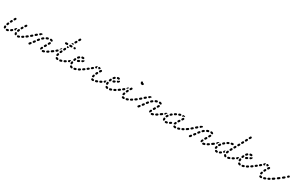

<svg xmlns="http://www.w3.org/2000/svg" viewBox="235 -2084 5663 3636"><g transform="rotate(30 3066.5 -266.0)"><path d="M381 7Q385 1 384 -6Q383 -8 382 -9Q379 -14 378 -18Q377 -19 375 -20Q374 -21 373 -22Q369 -23 365 -24Q361 -24 357 -22Q348 -19 342 -18Q334 -17 329 -11Q323 -4 324 4Q325 8 327 11Q329 15 332 17Q335 20 339 21Q343 22 347 22Q358 20 371 15Q378 13 381 7ZM134 10Q137 8 139 4Q140 1 140 -2Q141 -5 140 -8Q140 -9 139 -10Q135 -15 133 -20Q129 -24 124 -25Q119 -26 114 -24Q106 -21 98 -20Q94 -20 91 -18Q87 -16 85 -13Q82 -10 81 -6Q80 -3 80 1Q81 10 88 15Q94 20 102 19Q115 18 127 14Q131 13 134 10ZM286 8Q277 7 272 1Q261 -11 260 -30Q259 -34 261 -38Q262 -42 265 -45Q267 -48 271 -49Q274 -51 278 -51Q287 -52 293 -47Q299 -41 300 -33Q300 -28 302 -26Q303 -24 305 -22Q306 -20 306 -17Q304 -14 303 -9Q302 -4 302 1Q301 1 301 2Q301 2 300 3Q294 8 286 8ZM49 1Q45 1 41 0Q37 -1 34 -3Q30 -5 28 -9Q21 -21 21 -37Q21 -38 21 -40Q21 -48 27 -54Q33 -59 42 -59Q46 -59 49 -57Q53 -56 56 -53Q58 -50 60 -46Q61 -42 61 -38Q61 -38 61 -37Q61 -32 63 -29Q63 -28 64 -27Q64 -25 65 -24Q61 -18 60 -12Q58 -8 58 -3Q57 -3 57 -3Q56 -2 56 -2Q52 0 49 1ZM455 -35Q457 -41 455 -47Q453 -50 452 -52Q449 -55 448 -59Q446 -60 444 -61Q442 -62 440 -62Q436 -63 432 -62Q428 -61 425 -59Q416 -53 408 -48Q401 -44 399 -36Q397 -28 401 -21Q403 -18 407 -15Q410 -13 414 -12Q417 -11 421 -12Q425 -12 429 -14Q437 -20 447 -26Q452 -29 455 -35ZM199 -29Q201 -30 202 -32Q206 -34 207 -38Q209 -41 210 -45Q210 -47 210 -50Q209 -53 209 -55Q206 -57 205 -58Q202 -61 200 -65Q198 -66 196 -66Q194 -67 192 -67Q188 -68 185 -67Q181 -65 178 -63Q176 -62 175 -61Q175 -61 174 -60Q166 -54 162 -51Q155 -46 154 -38Q152 -30 157 -23Q162 -16 170 -15Q179 -14 185 -19Q190 -22 198 -28Q199 -29 199 -29ZM507 -74Q508 -82 503 -88Q501 -92 498 -94Q494 -96 490 -97Q487 -97 483 -97Q479 -96 476 -93H475Q468 -88 467 -80Q465 -72 470 -65Q472 -62 476 -60Q479 -58 483 -57Q487 -56 491 -57Q495 -58 498 -60V-61Q505 -65 507 -74ZM235 -68Q227 -68 221 -74Q218 -77 217 -81Q215 -84 215 -88Q215 -92 217 -96Q219 -100 221 -102Q229 -109 236 -117Q239 -119 243 -121Q246 -122 250 -122Q253 -122 255 -122Q257 -121 259 -120Q259 -120 259 -120Q256 -113 253 -105Q250 -98 250 -90Q250 -83 253 -77Q251 -75 249 -73Q243 -68 235 -68ZM273 -90Q273 -94 274 -97Q278 -107 282 -118Q284 -121 287 -124Q289 -127 293 -128Q297 -130 301 -130Q305 -130 308 -128Q316 -125 319 -117Q322 -110 319 -102Q315 -92 312 -83Q310 -78 306 -75Q301 -72 296 -71Q294 -71 293 -72Q287 -74 282 -74Q279 -76 278 -78Q276 -80 275 -82Q273 -86 273 -90ZM44 -125Q46 -129 49 -131Q52 -134 55 -136Q59 -137 63 -137Q67 -137 71 -136Q78 -133 81 -125Q84 -117 81 -110Q77 -100 74 -91Q72 -86 68 -82Q63 -79 58 -78Q51 -81 44 -81Q38 -85 36 -92Q34 -98 36 -105Q40 -114 44 -125ZM319 -193Q323 -200 331 -202Q339 -205 346 -201Q349 -199 352 -196Q354 -193 356 -189Q357 -185 356 -181Q356 -177 354 -174Q349 -165 344 -156Q343 -152 340 -149Q337 -147 333 -146Q331 -145 329 -145Q327 -145 325 -145Q321 -147 317 -149Q315 -150 313 -151Q308 -155 307 -162Q306 -168 309 -174Q314 -183 319 -193ZM68 -174Q69 -178 71 -181Q75 -191 80 -200Q84 -208 92 -210Q100 -212 107 -209Q111 -207 113 -204Q116 -201 117 -197Q118 -193 118 -189Q117 -185 116 -182Q111 -172 106 -163Q103 -158 98 -155Q93 -152 87 -153Q83 -155 79 -156Q77 -157 74 -158Q73 -160 71 -162Q70 -164 69 -166Q68 -170 68 -174ZM352 -246 364 -263Q369 -270 377 -271Q385 -273 392 -268Q399 -263 400 -255Q402 -247 397 -240L385 -223Q382 -218 376 -216Q370 -214 364 -215Q361 -218 357 -220Q355 -221 353 -222Q349 -227 349 -234Q348 -241 352 -246ZM121 -272Q123 -276 126 -278Q129 -281 133 -281Q137 -282 141 -282Q145 -281 148 -279Q156 -275 157 -267Q159 -259 155 -252Q151 -245 145 -234Q143 -231 140 -228Q136 -226 133 -225Q130 -224 128 -224Q126 -224 124 -224Q121 -227 118 -229Q115 -230 112 -231Q108 -236 107 -242Q107 -249 110 -254Q117 -266 121 -272Z M635 -2Q636 -6 635 -10Q635 -14 633 -18Q631 -21 628 -24Q621 -29 613 -28Q605 -27 600 -20L585 -2Q580 4 581 12Q582 20 589 26Q592 28 595 29Q599 30 603 30Q607 29 611 28Q614 26 617 22L631 5Q633 1 635 -2ZM930 11Q934 3 932 -4Q930 -8 928 -11Q925 -14 922 -16Q918 -18 914 -18Q910 -18 906 -17Q896 -14 887 -12Q883 -12 880 -10Q876 -7 874 -4Q872 -1 871 3Q870 7 871 11Q872 19 879 24Q885 28 894 27Q906 25 919 21Q927 18 930 11ZM828 -1Q822 -7 822 -15Q822 -17 822 -19Q822 -25 824 -33Q826 -39 829 -46Q831 -50 833 -53Q836 -55 840 -57Q844 -58 848 -58Q852 -58 855 -57Q863 -54 866 -46Q869 -38 866 -31Q865 -28 864 -26Q859 -22 856 -17Q850 -10 849 -1Q848 1 848 3Q847 3 845 3Q844 4 843 4Q834 4 828 -1ZM1008 -33Q1010 -41 1006 -48Q1003 -52 1000 -54Q997 -56 993 -57Q989 -58 985 -57Q981 -56 978 -54Q968 -48 959 -42Q956 -40 953 -37Q951 -34 950 -30Q949 -26 950 -22Q950 -18 952 -15Q956 -8 964 -6Q972 -4 980 -8Q989 -14 1000 -21Q1007 -25 1008 -33ZM672 -47 684 -64Q689 -70 688 -78Q687 -87 681 -92Q674 -97 666 -96Q658 -94 653 -88L640 -72L639 -70Q636 -67 635 -63Q634 -59 635 -55Q635 -51 637 -48Q639 -44 642 -42Q649 -37 657 -38Q665 -39 670 -45ZM1065 -74Q1066 -82 1061 -89Q1059 -92 1056 -94Q1052 -96 1048 -97Q1044 -97 1040 -96Q1037 -96 1033 -93L1029 -90Q1022 -85 1021 -77Q1019 -69 1024 -62Q1026 -59 1030 -57Q1033 -55 1037 -54Q1041 -53 1045 -54Q1049 -55 1052 -57L1057 -61Q1063 -66 1065 -74ZM522 -81Q524 -84 524 -88Q525 -92 524 -96Q523 -100 521 -103Q518 -106 515 -108Q511 -110 507 -111Q503 -111 500 -110Q496 -109 493 -107Q483 -100 474 -93Q467 -89 465 -81Q464 -72 469 -66Q471 -62 474 -60Q478 -58 481 -57Q485 -57 489 -57Q493 -58 496 -61Q506 -67 517 -75Q520 -77 522 -81ZM857 -89Q860 -81 867 -77Q874 -73 882 -75Q890 -77 894 -84L906 -104Q910 -111 908 -119Q906 -127 898 -131Q891 -135 883 -133Q875 -131 871 -124L860 -104Q855 -97 857 -89ZM739 -140Q740 -143 739 -147Q739 -151 737 -155Q735 -158 732 -161Q729 -163 725 -164Q721 -165 717 -165Q713 -164 710 -163Q706 -161 704 -157Q696 -148 689 -138Q687 -135 686 -131Q685 -127 686 -123Q686 -120 688 -116Q691 -113 694 -110Q697 -108 701 -107Q705 -106 709 -107Q713 -108 716 -110Q719 -112 722 -115Q728 -124 735 -133Q737 -136 739 -140ZM593 -146Q593 -154 588 -160Q582 -166 574 -167Q566 -167 560 -162Q550 -154 542 -146Q535 -141 535 -133Q534 -125 539 -118Q542 -115 545 -113Q549 -112 553 -111Q557 -111 561 -112Q564 -113 567 -116Q576 -123 586 -132Q592 -137 593 -146ZM901 -163Q903 -155 910 -151Q914 -149 918 -149Q922 -148 925 -149Q929 -150 932 -153Q936 -155 937 -159Q944 -170 949 -180Q951 -183 951 -187Q951 -191 950 -195Q949 -199 946 -202Q944 -205 940 -207Q933 -210 925 -208Q917 -205 913 -198Q909 -189 903 -178Q899 -171 901 -163ZM659 -204Q659 -212 654 -218Q649 -225 640 -225Q632 -226 626 -220Q618 -214 607 -204Q601 -199 601 -191Q600 -182 606 -176Q608 -173 612 -171Q616 -170 620 -169Q623 -169 627 -171Q631 -172 634 -174Q644 -183 652 -190Q658 -195 659 -204ZM797 -197Q799 -200 799 -204Q800 -208 799 -212Q798 -216 795 -219Q790 -225 782 -226Q774 -227 767 -222Q758 -215 748 -206Q745 -203 744 -200Q742 -196 742 -192Q742 -188 743 -185Q744 -181 747 -178Q750 -175 753 -173Q757 -172 761 -171Q765 -171 769 -173Q772 -174 775 -177Q784 -184 792 -191Q795 -193 797 -197ZM873 -237Q876 -244 874 -252Q873 -256 870 -259Q868 -262 864 -264Q861 -266 857 -266Q853 -267 849 -266Q837 -262 825 -257Q822 -256 819 -253Q816 -250 815 -246Q813 -243 813 -239Q813 -235 815 -231Q818 -223 826 -220Q834 -217 841 -220Q851 -224 861 -227Q869 -230 873 -237ZM685 -225Q677 -227 673 -234Q668 -241 670 -249Q672 -257 679 -261Q694 -270 706 -274Q713 -276 721 -272Q728 -268 730 -260Q731 -259 731 -259Q731 -258 731 -257Q726 -255 722 -252Q715 -246 710 -239Q708 -235 706 -231Q703 -229 700 -227Q693 -223 685 -225ZM922 -234Q919 -235 916 -235Q907 -236 902 -242Q897 -248 897 -256Q898 -265 904 -270Q910 -275 919 -275Q928 -274 936 -271Q945 -267 952 -261Q958 -256 958 -247Q958 -239 953 -233Q951 -231 950 -230Q948 -229 947 -228Q941 -230 935 -231Q930 -232 926 -231Q925 -231 925 -231Q925 -232 925 -232Q923 -233 922 -234Z M1215 17Q1208 21 1200 19Q1185 15 1173 7Q1167 2 1165 -6Q1164 -14 1169 -21Q1171 -24 1174 -26Q1178 -28 1182 -29Q1186 -29 1189 -29Q1193 -28 1197 -25Q1202 -21 1210 -19Q1214 -18 1217 -16Q1220 -14 1222 -10Q1223 -9 1223 -8Q1223 -8 1224 -7Q1223 -1 1224 5Q1224 5 1224 5Q1224 5 1224 5Q1222 13 1215 17ZM1300 6Q1303 4 1305 0Q1306 -3 1307 -6Q1307 -9 1307 -12Q1306 -13 1306 -14Q1304 -17 1303 -20Q1300 -26 1293 -28Q1287 -30 1281 -28Q1271 -24 1261 -22Q1253 -20 1249 -13Q1245 -6 1247 2Q1248 6 1250 9Q1252 12 1256 14Q1259 16 1263 17Q1267 18 1271 17Q1282 14 1293 10Q1297 9 1300 6ZM1382 -35Q1385 -42 1382 -49Q1382 -50 1381 -51Q1379 -53 1378 -56Q1376 -58 1374 -60Q1372 -61 1369 -62Q1365 -63 1361 -62Q1357 -62 1354 -60Q1345 -55 1335 -50Q1328 -47 1325 -39Q1323 -31 1326 -24Q1328 -20 1331 -17Q1334 -15 1338 -13Q1342 -12 1345 -12Q1349 -13 1353 -15Q1363 -19 1373 -25Q1380 -29 1382 -35ZM1152 -91Q1154 -99 1162 -103Q1169 -107 1177 -105Q1181 -104 1184 -101Q1187 -99 1189 -96Q1191 -92 1191 -88Q1192 -84 1191 -80Q1188 -70 1186 -61Q1186 -59 1185 -56Q1184 -54 1182 -51Q1180 -51 1178 -51Q1169 -50 1162 -45Q1154 -47 1150 -53Q1146 -60 1147 -68Q1149 -78 1152 -91ZM1439 -73Q1440 -82 1435 -88Q1433 -92 1430 -94Q1426 -96 1423 -97Q1419 -97 1415 -97Q1411 -96 1408 -93L1405 -91Q1398 -87 1397 -79Q1395 -70 1400 -64Q1402 -60 1405 -58Q1409 -56 1413 -55Q1417 -55 1420 -56Q1424 -56 1428 -59L1430 -61Q1437 -65 1439 -73ZM1080 -79Q1082 -83 1083 -87Q1083 -90 1083 -93Q1082 -96 1081 -98Q1080 -99 1079 -100Q1077 -103 1076 -105Q1070 -109 1064 -110Q1057 -110 1051 -106Q1043 -100 1034 -93Q1027 -89 1025 -81Q1024 -72 1029 -66Q1031 -62 1034 -60Q1038 -58 1041 -57Q1045 -57 1049 -57Q1053 -58 1056 -61Q1066 -67 1075 -74Q1078 -76 1080 -79ZM1148 -139Q1149 -147 1145 -153Q1144 -154 1143 -154Q1141 -156 1139 -159Q1133 -163 1127 -162Q1120 -162 1115 -157Q1107 -150 1099 -143Q1092 -138 1092 -129Q1091 -121 1096 -115Q1099 -112 1102 -110Q1106 -108 1110 -108Q1114 -107 1118 -109Q1121 -110 1125 -112Q1133 -120 1141 -127Q1147 -132 1148 -139ZM1183 -172Q1184 -176 1187 -179Q1190 -181 1194 -183Q1197 -184 1201 -184Q1205 -184 1209 -182Q1213 -181 1215 -178Q1218 -175 1219 -171Q1221 -168 1221 -164Q1221 -160 1219 -156Q1215 -146 1211 -136Q1208 -130 1202 -127Q1196 -123 1190 -124Q1186 -126 1183 -127Q1182 -127 1182 -127Q1175 -131 1173 -138Q1171 -145 1174 -152Q1178 -161 1183 -172ZM1171 -194Q1177 -201 1185 -204Q1186 -204 1187 -204Q1187 -205 1187 -207Q1184 -214 1184 -222Q1181 -222 1177 -220Q1174 -218 1171 -215Q1164 -207 1157 -199Q1155 -196 1153 -193Q1152 -189 1152 -185Q1152 -181 1154 -178Q1155 -174 1158 -172Q1160 -176 1162 -181Q1165 -189 1171 -194ZM1222 -201Q1229 -199 1235 -202Q1242 -205 1245 -211L1255 -231Q1258 -238 1256 -246Q1253 -254 1245 -258Q1242 -260 1238 -260Q1234 -260 1230 -259Q1226 -257 1223 -255Q1220 -252 1219 -249L1209 -229Q1206 -223 1207 -216Q1209 -209 1215 -204Q1216 -204 1218 -203Q1220 -202 1222 -201ZM1245 -297Q1245 -300 1247 -304Q1251 -306 1255 -310Q1256 -312 1258 -314Q1259 -312 1261 -310Q1267 -304 1275 -300Q1282 -298 1289 -298L1282 -286Q1279 -279 1273 -277Q1266 -274 1259 -276Q1257 -277 1255 -278Q1254 -279 1252 -279Q1250 -281 1248 -284Q1247 -286 1246 -289Q1244 -293 1245 -297ZM1239 -326Q1244 -332 1244 -340Q1244 -348 1239 -354Q1233 -360 1224 -360H1198Q1190 -360 1184 -354Q1178 -348 1178 -340Q1178 -332 1184 -326Q1190 -320 1198 -320H1224Q1233 -320 1239 -326ZM1332 -326Q1337 -332 1337 -340Q1337 -348 1332 -354Q1326 -360 1317 -360H1291Q1283 -360 1277 -354Q1271 -348 1271 -340Q1271 -332 1277 -326Q1283 -320 1291 -320H1317Q1326 -320 1332 -326ZM1403 -326Q1409 -332 1409 -340Q1409 -348 1403 -354Q1397 -360 1389 -360H1384Q1376 -360 1370 -354Q1364 -348 1364 -340Q1364 -332 1370 -326Q1376 -320 1384 -320H1389Q1397 -320 1403 -326ZM1291 -383H1317Q1325 -383 1333 -380Q1336 -387 1334 -394Q1331 -402 1324 -406Q1321 -408 1317 -408Q1313 -408 1309 -407Q1305 -406 1302 -404Q1299 -401 1297 -398L1289 -382Q1290 -383 1291 -383ZM1327 -452 1338 -471Q1342 -478 1350 -481Q1358 -483 1365 -479Q1372 -475 1374 -467Q1377 -459 1373 -452L1362 -433Q1358 -426 1352 -424Q1345 -421 1339 -423Q1337 -424 1335 -425Q1333 -426 1331 -427Q1326 -432 1325 -439Q1324 -446 1327 -452ZM1366 -518Q1366 -522 1368 -525L1379 -544Q1383 -552 1391 -554Q1399 -556 1406 -552Q1409 -550 1412 -547Q1414 -544 1415 -540Q1416 -536 1416 -532Q1416 -528 1414 -525L1403 -506Q1399 -499 1393 -497Q1386 -494 1379 -496Q1378 -498 1376 -499Q1374 -500 1372 -500Q1370 -502 1368 -505Q1367 -507 1366 -510Q1365 -514 1366 -518Z M1486 7Q1479 2 1479 -6Q1478 -15 1483 -21Q1489 -27 1497 -28Q1505 -29 1512 -23Q1516 -19 1523 -18Q1528 -16 1531 -13Q1535 -10 1536 -6Q1536 1 1537 7Q1535 15 1528 19Q1520 23 1513 21Q1497 17 1486 7ZM1616 3Q1620 -4 1619 -11Q1619 -12 1618 -13Q1616 -16 1615 -20Q1614 -22 1612 -23Q1610 -25 1608 -26Q1605 -27 1601 -28Q1597 -28 1593 -27Q1583 -23 1574 -21Q1566 -19 1561 -12Q1557 -5 1559 3Q1560 7 1563 10Q1565 13 1568 15Q1572 18 1576 18Q1580 19 1583 18Q1594 15 1606 11Q1613 9 1616 3ZM1693 -36Q1696 -42 1694 -49Q1693 -50 1692 -51Q1690 -54 1688 -57Q1686 -59 1684 -60Q1682 -61 1680 -62Q1676 -63 1672 -63Q1668 -62 1665 -60Q1655 -55 1646 -50Q1639 -46 1637 -38Q1634 -30 1638 -23Q1640 -20 1643 -17Q1646 -14 1650 -13Q1654 -12 1658 -12Q1661 -13 1665 -15Q1675 -20 1685 -25Q1691 -29 1693 -36ZM1458 -64V-66Q1458 -76 1459 -88Q1459 -92 1461 -95Q1463 -99 1466 -101Q1469 -104 1473 -105Q1477 -106 1481 -106Q1485 -105 1488 -103Q1492 -101 1494 -98Q1497 -95 1498 -91Q1499 -88 1499 -84Q1498 -74 1498 -66V-64Q1498 -60 1497 -57Q1495 -53 1492 -50Q1485 -49 1478 -45Q1477 -45 1476 -44Q1469 -45 1463 -51Q1458 -56 1458 -64ZM1748 -74Q1749 -82 1744 -88Q1742 -92 1739 -94Q1735 -96 1731 -97Q1728 -97 1724 -97Q1720 -96 1717 -93L1715 -92Q1708 -88 1707 -79Q1705 -71 1710 -64Q1712 -61 1716 -59Q1719 -57 1723 -56Q1727 -56 1731 -56Q1735 -57 1738 -60L1739 -61Q1746 -65 1748 -74ZM1441 -105Q1442 -107 1443 -108Q1439 -110 1434 -109Q1429 -108 1425 -106L1408 -93Q1404 -91 1402 -88Q1400 -85 1399 -81Q1399 -77 1399 -73Q1400 -69 1403 -66Q1407 -59 1415 -57Q1423 -56 1430 -61L1436 -64V-66Q1436 -77 1437 -90Q1437 -98 1441 -105ZM1493 -126Q1495 -126 1497 -126Q1499 -127 1501 -128Q1505 -130 1507 -133Q1510 -136 1511 -139Q1514 -149 1518 -158Q1521 -166 1518 -173Q1515 -181 1508 -184Q1504 -186 1500 -186Q1496 -186 1492 -184Q1489 -183 1486 -180Q1483 -177 1481 -174Q1477 -163 1473 -152Q1472 -148 1472 -144Q1472 -140 1474 -137Q1476 -134 1478 -132Q1480 -129 1483 -128Q1483 -128 1483 -128Q1488 -127 1493 -126ZM1542 -156Q1543 -155 1543 -154Q1545 -151 1548 -148Q1551 -146 1555 -144Q1559 -143 1563 -143Q1567 -144 1570 -145L1589 -155Q1596 -158 1598 -165Q1601 -171 1600 -178Q1600 -178 1599 -178Q1597 -182 1595 -187Q1590 -192 1584 -193Q1577 -194 1571 -191L1552 -181Q1548 -179 1546 -176Q1543 -173 1542 -170Q1542 -167 1542 -165Q1542 -162 1542 -159Q1542 -157 1542 -156ZM1667 -207Q1671 -214 1669 -222Q1667 -230 1660 -234Q1659 -234 1659 -235Q1658 -235 1657 -236Q1653 -229 1646 -225Q1639 -220 1630 -218Q1626 -218 1622 -218Q1619 -215 1618 -212Q1616 -209 1615 -206Q1614 -202 1615 -198Q1616 -194 1618 -191Q1620 -187 1624 -185Q1627 -183 1631 -182Q1635 -182 1639 -182Q1643 -183 1646 -185Q1653 -190 1658 -195Q1664 -200 1667 -207ZM1529 -199Q1531 -199 1533 -199Q1537 -199 1540 -201Q1544 -203 1547 -206Q1553 -213 1559 -219Q1566 -225 1566 -233Q1567 -241 1561 -247Q1558 -250 1555 -252Q1551 -254 1547 -254Q1543 -254 1539 -253Q1536 -252 1533 -249Q1524 -241 1516 -231Q1511 -226 1511 -218Q1511 -210 1517 -205Q1522 -203 1526 -199Q1528 -199 1529 -199ZM1612 -281Q1619 -281 1626 -280Q1634 -278 1639 -271Q1643 -264 1642 -256Q1640 -248 1634 -244Q1627 -239 1619 -240Q1615 -241 1612 -241Q1608 -241 1603 -240Q1599 -240 1594 -241Q1590 -243 1587 -246Q1587 -247 1586 -249Q1584 -254 1581 -259Q1580 -267 1585 -273Q1590 -279 1598 -280Q1605 -281 1612 -281Z M1960 21Q1957 20 1954 17Q1951 14 1950 10Q1949 6 1949 2Q1949 -2 1951 -5Q1954 -13 1962 -16Q1970 -18 1977 -15Q1982 -13 1990 -12Q1994 -12 1998 -10Q2002 -9 2004 -6Q2005 -5 2005 -4Q2006 -3 2006 -2Q2007 4 2009 10Q2009 11 2009 11Q2008 19 2002 23Q1996 28 1988 28Q1972 27 1960 21ZM2086 0Q2089 -5 2089 -12Q2088 -14 2087 -16Q2085 -20 2084 -24Q2082 -25 2081 -26Q2079 -28 2077 -28Q2073 -30 2069 -30Q2065 -30 2062 -29Q2052 -25 2043 -22Q2035 -20 2031 -12Q2027 -5 2030 3Q2031 7 2034 10Q2036 13 2040 15Q2043 17 2047 17Q2051 17 2055 16Q2065 13 2076 9Q2082 6 2086 0ZM2159 -32Q2161 -35 2162 -39Q2163 -41 2163 -44Q2163 -47 2163 -49Q2162 -50 2161 -52Q2158 -56 2156 -60Q2151 -64 2145 -64Q2139 -65 2134 -62Q2125 -57 2116 -53Q2108 -49 2106 -41Q2103 -33 2107 -26Q2110 -18 2118 -16Q2126 -13 2134 -17Q2143 -22 2153 -27Q2156 -29 2159 -32ZM1940 -77Q1942 -85 1949 -89Q1957 -93 1965 -91Q1973 -89 1977 -81Q1981 -74 1978 -66Q1976 -57 1974 -48Q1974 -45 1973 -43Q1972 -41 1970 -39Q1962 -40 1954 -37Q1950 -35 1946 -33Q1940 -36 1937 -42Q1934 -48 1935 -55Q1937 -65 1940 -77ZM2213 -66Q2215 -70 2216 -74Q2216 -78 2215 -82Q2215 -85 2212 -89Q2207 -95 2199 -97Q2191 -98 2184 -93Q2180 -90 2178 -87Q2176 -84 2176 -80Q2175 -76 2176 -72Q2177 -68 2179 -65Q2184 -58 2192 -57Q2200 -55 2207 -60L2208 -61Q2211 -63 2213 -66ZM1764 -83Q1766 -89 1764 -96Q1762 -97 1761 -100Q1758 -102 1757 -105Q1751 -109 1745 -109Q1739 -109 1733 -105Q1724 -99 1717 -93Q1713 -91 1711 -88Q1709 -84 1708 -81Q1708 -77 1708 -73Q1709 -69 1712 -66Q1716 -59 1724 -57Q1733 -56 1739 -61Q1748 -66 1757 -73Q1762 -77 1764 -83ZM1830 -133Q1832 -140 1829 -146Q1827 -148 1826 -150Q1823 -152 1822 -155Q1816 -159 1810 -159Q1804 -158 1798 -154L1782 -142Q1779 -139 1777 -136Q1775 -132 1774 -128Q1774 -124 1775 -120Q1776 -117 1778 -113Q1783 -107 1792 -106Q1800 -105 1806 -110L1823 -123Q1828 -127 1830 -133ZM1973 -157Q1977 -164 1985 -166Q1993 -169 2000 -165Q2008 -161 2010 -153Q2012 -145 2009 -138Q2004 -129 1999 -120Q1998 -116 1995 -114Q1992 -111 1988 -110Q1986 -109 1984 -109Q1982 -108 1980 -109Q1976 -111 1971 -113Q1970 -113 1969 -113Q1963 -118 1962 -124Q1960 -131 1963 -137Q1968 -147 1973 -157ZM1894 -186Q1896 -192 1893 -198Q1891 -200 1889 -202Q1887 -205 1885 -208Q1879 -211 1873 -210Q1867 -210 1862 -206L1846 -192Q1842 -190 1841 -186Q1839 -183 1838 -179Q1838 -175 1839 -171Q1840 -167 1843 -164Q1846 -161 1849 -159Q1853 -157 1857 -157Q1861 -157 1864 -158Q1868 -159 1871 -162L1887 -175Q1892 -179 1894 -186ZM2002 -204Q2003 -207 2005 -211Q2011 -220 2017 -229Q2022 -236 2030 -237Q2038 -239 2045 -234Q2052 -229 2053 -221Q2055 -213 2050 -206Q2044 -198 2039 -189Q2035 -184 2029 -181Q2024 -179 2018 -180Q2014 -183 2011 -185Q2009 -186 2007 -187Q2005 -189 2004 -191Q2003 -193 2002 -196Q2001 -200 2002 -204ZM1920 -211Q1911 -211 1906 -217Q1900 -223 1900 -232Q1901 -240 1907 -245Q1915 -253 1922 -259Q1925 -262 1928 -264Q1932 -265 1936 -265Q1936 -265 1936 -265Q1937 -265 1937 -265Q1936 -264 1936 -262Q1933 -254 1934 -245Q1935 -237 1939 -229Q1941 -226 1943 -224Q1938 -220 1934 -216Q1928 -210 1920 -211ZM2009 -252Q2008 -254 2006 -255Q2004 -256 2003 -257Q1995 -261 1989 -265Q1986 -268 1982 -269Q1978 -270 1974 -270Q1970 -269 1967 -267Q1963 -265 1961 -262Q1956 -256 1957 -248Q1957 -239 1964 -234Q1973 -227 1985 -221Q1986 -222 1986 -223Q1992 -233 1999 -242Q2003 -248 2009 -252Z M2263 7Q2256 2 2256 -6Q2255 -15 2260 -21Q2266 -27 2274 -28Q2282 -29 2289 -23Q2293 -19 2300 -18Q2305 -16 2308 -13Q2312 -10 2313 -6Q2313 1 2314 7Q2312 15 2305 19Q2297 23 2290 21Q2274 17 2263 7ZM2393 3Q2397 -4 2396 -11Q2396 -12 2395 -13Q2393 -16 2392 -20Q2391 -22 2389 -23Q2387 -25 2385 -26Q2382 -27 2378 -28Q2374 -28 2370 -27Q2360 -23 2351 -21Q2343 -19 2338 -12Q2334 -5 2336 3Q2337 7 2340 10Q2342 13 2345 15Q2349 18 2353 18Q2357 19 2360 18Q2371 15 2383 11Q2390 9 2393 3ZM2470 -36Q2473 -42 2471 -49Q2470 -50 2469 -51Q2467 -54 2465 -57Q2463 -59 2461 -60Q2459 -61 2457 -62Q2453 -63 2449 -63Q2445 -62 2442 -60Q2432 -55 2423 -50Q2416 -46 2414 -38Q2411 -30 2415 -23Q2417 -20 2420 -17Q2423 -14 2427 -13Q2431 -12 2435 -12Q2438 -13 2442 -15Q2452 -20 2462 -25Q2468 -29 2470 -36ZM2235 -64V-66Q2235 -76 2236 -88Q2236 -92 2238 -95Q2240 -99 2243 -101Q2246 -104 2250 -105Q2254 -106 2258 -106Q2262 -105 2265 -103Q2269 -101 2271 -98Q2274 -95 2275 -91Q2276 -88 2276 -84Q2275 -74 2275 -66V-64Q2275 -60 2274 -57Q2272 -53 2269 -50Q2262 -49 2255 -45Q2254 -45 2253 -44Q2246 -45 2240 -51Q2235 -56 2235 -64ZM2525 -74Q2526 -82 2521 -88Q2519 -92 2516 -94Q2512 -96 2508 -97Q2505 -97 2501 -97Q2497 -96 2494 -93L2492 -92Q2485 -88 2484 -79Q2482 -71 2487 -64Q2489 -61 2493 -59Q2496 -57 2500 -56Q2504 -56 2508 -56Q2512 -57 2515 -60L2516 -61Q2523 -65 2525 -74ZM2218 -105Q2219 -107 2220 -108Q2216 -110 2211 -109Q2206 -108 2202 -106L2185 -93Q2181 -91 2179 -88Q2177 -85 2176 -81Q2176 -77 2176 -73Q2177 -69 2180 -66Q2184 -59 2192 -57Q2200 -56 2207 -61L2213 -64V-66Q2213 -77 2214 -90Q2214 -98 2218 -105ZM2270 -126Q2272 -126 2274 -126Q2276 -127 2278 -128Q2282 -130 2284 -133Q2287 -136 2288 -139Q2291 -149 2295 -158Q2298 -166 2295 -173Q2292 -181 2285 -184Q2281 -186 2277 -186Q2273 -186 2269 -184Q2266 -183 2263 -180Q2260 -177 2258 -174Q2254 -163 2250 -152Q2249 -148 2249 -144Q2249 -140 2251 -137Q2253 -134 2255 -132Q2257 -129 2260 -128Q2260 -128 2260 -128Q2265 -127 2270 -126ZM2319 -156Q2320 -155 2320 -154Q2322 -151 2325 -148Q2328 -146 2332 -144Q2336 -143 2340 -143Q2344 -144 2347 -145L2366 -155Q2373 -158 2375 -165Q2378 -171 2377 -178Q2377 -178 2376 -178Q2374 -182 2372 -187Q2367 -192 2361 -193Q2354 -194 2348 -191L2329 -181Q2325 -179 2323 -176Q2320 -173 2319 -170Q2319 -167 2319 -165Q2319 -162 2319 -159Q2319 -157 2319 -156ZM2444 -207Q2448 -214 2446 -222Q2444 -230 2437 -234Q2436 -234 2436 -235Q2435 -235 2434 -236Q2430 -229 2423 -225Q2416 -220 2407 -218Q2403 -218 2399 -218Q2396 -215 2395 -212Q2393 -209 2392 -206Q2391 -202 2392 -198Q2393 -194 2395 -191Q2397 -187 2401 -185Q2404 -183 2408 -182Q2412 -182 2416 -182Q2420 -183 2423 -185Q2430 -190 2435 -195Q2441 -200 2444 -207ZM2306 -199Q2308 -199 2310 -199Q2314 -199 2317 -201Q2321 -203 2324 -206Q2330 -213 2336 -219Q2343 -225 2343 -233Q2344 -241 2338 -247Q2335 -250 2332 -252Q2328 -254 2324 -254Q2320 -254 2316 -253Q2313 -252 2310 -249Q2301 -241 2293 -231Q2288 -226 2288 -218Q2288 -210 2294 -205Q2299 -203 2303 -199Q2305 -199 2306 -199ZM2389 -281Q2396 -281 2403 -280Q2411 -278 2416 -271Q2420 -264 2419 -256Q2417 -248 2411 -244Q2404 -239 2396 -240Q2392 -241 2389 -241Q2385 -241 2380 -240Q2376 -240 2371 -241Q2367 -243 2364 -246Q2364 -247 2363 -249Q2361 -254 2358 -259Q2357 -267 2362 -273Q2367 -279 2375 -280Q2382 -281 2389 -281Z M2669 30Q2665 31 2661 31Q2645 31 2633 25Q2629 23 2626 20Q2624 17 2622 13Q2621 10 2621 6Q2621 2 2623 -2Q2627 -9 2634 -12Q2642 -15 2650 -11Q2654 -9 2662 -9Q2668 -9 2673 -6Q2678 -3 2680 2Q2680 8 2682 14Q2681 18 2680 20Q2678 23 2676 25Q2673 28 2669 30ZM2760 6Q2764 0 2762 -7Q2762 -9 2761 -10Q2759 -14 2757 -18Q2756 -19 2754 -20Q2753 -22 2751 -22Q2747 -24 2743 -24Q2739 -24 2736 -23Q2726 -19 2717 -16Q2709 -14 2705 -7Q2701 0 2703 8Q2706 16 2713 20Q2720 24 2728 22Q2739 19 2750 15Q2757 12 2760 6ZM2835 -35Q2837 -42 2835 -48Q2834 -50 2832 -52Q2830 -55 2829 -57Q2827 -59 2825 -60Q2823 -61 2821 -62Q2817 -63 2813 -62Q2809 -61 2805 -59Q2796 -53 2788 -48Q2781 -44 2778 -36Q2776 -28 2780 -21Q2782 -18 2786 -15Q2789 -13 2793 -12Q2796 -11 2800 -11Q2804 -12 2808 -14Q2817 -19 2827 -25Q2832 -29 2835 -35ZM2609 -74Q2610 -78 2613 -81Q2615 -84 2619 -86Q2622 -88 2626 -88Q2630 -89 2634 -87Q2642 -85 2646 -78Q2650 -71 2648 -63Q2645 -53 2643 -44Q2643 -42 2642 -40Q2641 -38 2640 -36Q2633 -36 2627 -33Q2622 -32 2617 -28Q2610 -31 2606 -37Q2603 -43 2604 -51Q2606 -62 2609 -74ZM2888 -74Q2889 -82 2884 -89Q2880 -95 2871 -97Q2863 -98 2856 -93Q2849 -88 2847 -80Q2846 -72 2851 -65Q2855 -58 2864 -57Q2872 -55 2879 -60L2880 -61Q2886 -65 2888 -74ZM2539 -79Q2542 -83 2542 -86Q2543 -89 2542 -92Q2542 -94 2541 -97Q2539 -98 2538 -100Q2536 -103 2534 -105Q2529 -109 2522 -109Q2516 -110 2510 -106Q2500 -98 2494 -93Q2487 -89 2485 -81Q2484 -72 2489 -66Q2491 -62 2494 -60Q2497 -58 2501 -57Q2505 -57 2509 -57Q2513 -58 2516 -61Q2523 -65 2534 -73Q2537 -76 2539 -79ZM2643 -154Q2646 -161 2654 -163Q2662 -166 2670 -162Q2677 -158 2679 -151Q2682 -143 2678 -135Q2673 -126 2669 -117Q2666 -111 2661 -108Q2655 -105 2649 -105Q2645 -108 2640 -109Q2639 -109 2639 -109Q2633 -114 2631 -121Q2630 -128 2633 -134Q2637 -143 2643 -154ZM2607 -135Q2609 -141 2607 -147Q2605 -149 2603 -151Q2601 -154 2600 -156Q2594 -160 2588 -160Q2581 -160 2576 -156L2559 -142Q2552 -137 2551 -129Q2550 -121 2555 -114Q2558 -111 2561 -109Q2565 -107 2569 -107Q2573 -106 2577 -107Q2580 -108 2584 -111L2600 -124Q2606 -128 2607 -135ZM2632 -176Q2639 -182 2647 -185Q2649 -185 2650 -186Q2649 -187 2649 -188Q2647 -196 2648 -205Q2649 -208 2650 -211Q2647 -211 2645 -210Q2642 -209 2640 -207L2632 -200L2623 -194Q2620 -191 2618 -188Q2617 -184 2616 -180Q2616 -176 2617 -172Q2618 -169 2621 -165Q2621 -165 2621 -164Q2622 -164 2622 -163Q2623 -164 2623 -164Q2626 -171 2632 -176ZM2686 -179Q2692 -177 2698 -180Q2704 -182 2708 -188Q2713 -197 2719 -206Q2723 -213 2721 -221Q2719 -229 2712 -233Q2709 -235 2705 -236Q2701 -237 2697 -236Q2693 -235 2690 -233Q2687 -230 2685 -227Q2679 -218 2673 -208Q2670 -202 2671 -196Q2671 -189 2676 -184Q2678 -183 2680 -182Q2683 -181 2686 -179ZM2849 -418Q2856 -415 2860 -409Q2864 -402 2862 -394Q2860 -386 2853 -382Q2849 -379 2844 -377Q2838 -376 2833 -376Q2825 -376 2818 -379Q2811 -382 2806 -387Q2801 -392 2798 -399Q2795 -406 2795 -414Q2795 -417 2796 -421Q2797 -429 2804 -434Q2811 -438 2819 -437Q2826 -436 2831 -430Q2835 -425 2835 -417Q2842 -420 2849 -418Z M3018 -2Q3019 -6 3018 -10Q3018 -14 3016 -18Q3014 -21 3011 -24Q3004 -29 2996 -28Q2988 -27 2983 -20L2968 -2Q2963 4 2964 12Q2965 20 2972 26Q2975 28 2978 29Q2982 30 2986 30Q2990 29 2994 28Q2997 26 3000 22L3014 5Q3016 1 3018 -2ZM3313 11Q3317 3 3315 -4Q3313 -8 3311 -11Q3308 -14 3305 -16Q3301 -18 3297 -18Q3293 -18 3289 -17Q3279 -14 3270 -12Q3266 -12 3263 -10Q3259 -7 3257 -4Q3255 -1 3254 3Q3253 7 3254 11Q3255 19 3262 24Q3268 28 3277 27Q3289 25 3302 21Q3310 18 3313 11ZM3211 -1Q3205 -7 3205 -15Q3205 -17 3205 -19Q3205 -25 3207 -33Q3209 -39 3212 -46Q3214 -50 3216 -53Q3219 -55 3223 -57Q3227 -58 3231 -58Q3235 -58 3238 -57Q3246 -54 3249 -46Q3252 -38 3249 -31Q3248 -28 3247 -26Q3242 -22 3239 -17Q3233 -10 3232 -1Q3231 1 3231 3Q3230 3 3228 3Q3227 4 3226 4Q3217 4 3211 -1ZM3391 -33Q3393 -41 3389 -48Q3386 -52 3383 -54Q3380 -56 3376 -57Q3372 -58 3368 -57Q3364 -56 3361 -54Q3351 -48 3342 -42Q3339 -40 3336 -37Q3334 -34 3333 -30Q3332 -26 3333 -22Q3333 -18 3335 -15Q3339 -8 3347 -6Q3355 -4 3363 -8Q3372 -14 3383 -21Q3390 -25 3391 -33ZM3055 -47 3067 -64Q3072 -70 3071 -78Q3070 -87 3064 -92Q3057 -97 3049 -96Q3041 -94 3036 -88L3023 -72L3022 -70Q3019 -67 3018 -63Q3017 -59 3018 -55Q3018 -51 3020 -48Q3022 -44 3025 -42Q3032 -37 3040 -38Q3048 -39 3053 -45ZM3448 -74Q3449 -82 3444 -89Q3442 -92 3439 -94Q3435 -96 3431 -97Q3427 -97 3423 -96Q3420 -96 3416 -93L3412 -90Q3405 -85 3404 -77Q3402 -69 3407 -62Q3409 -59 3413 -57Q3416 -55 3420 -54Q3424 -53 3428 -54Q3432 -55 3435 -57L3440 -61Q3446 -66 3448 -74ZM2905 -81Q2907 -84 2907 -88Q2908 -92 2907 -96Q2906 -100 2904 -103Q2901 -106 2898 -108Q2894 -110 2890 -111Q2886 -111 2883 -110Q2879 -109 2876 -107Q2866 -100 2857 -93Q2850 -89 2848 -81Q2847 -72 2852 -66Q2854 -62 2857 -60Q2861 -58 2864 -57Q2868 -57 2872 -57Q2876 -58 2879 -61Q2889 -67 2900 -75Q2903 -77 2905 -81ZM3240 -89Q3243 -81 3250 -77Q3257 -73 3265 -75Q3273 -77 3277 -84L3289 -104Q3293 -111 3291 -119Q3289 -127 3281 -131Q3274 -135 3266 -133Q3258 -131 3254 -124L3243 -104Q3238 -97 3240 -89ZM3122 -140Q3123 -143 3122 -147Q3122 -151 3120 -155Q3118 -158 3115 -161Q3112 -163 3108 -164Q3104 -165 3100 -165Q3096 -164 3093 -163Q3089 -161 3087 -157Q3079 -148 3072 -138Q3070 -135 3069 -131Q3068 -127 3069 -123Q3069 -120 3071 -116Q3074 -113 3077 -110Q3080 -108 3084 -107Q3088 -106 3092 -107Q3096 -108 3099 -110Q3102 -112 3105 -115Q3111 -124 3118 -133Q3120 -136 3122 -140ZM2976 -146Q2976 -154 2971 -160Q2965 -166 2957 -167Q2949 -167 2943 -162Q2933 -154 2925 -146Q2918 -141 2918 -133Q2917 -125 2922 -118Q2925 -115 2928 -113Q2932 -112 2936 -111Q2940 -111 2944 -112Q2947 -113 2950 -116Q2959 -123 2969 -132Q2975 -137 2976 -146ZM3284 -163Q3286 -155 3293 -151Q3297 -149 3301 -149Q3305 -148 3308 -149Q3312 -150 3315 -153Q3319 -155 3320 -159Q3327 -170 3332 -180Q3334 -183 3334 -187Q3334 -191 3333 -195Q3332 -199 3329 -202Q3327 -205 3323 -207Q3316 -210 3308 -208Q3300 -205 3296 -198Q3292 -189 3286 -178Q3282 -171 3284 -163ZM3042 -204Q3042 -212 3037 -218Q3032 -225 3023 -225Q3015 -226 3009 -220Q3001 -214 2990 -204Q2984 -199 2984 -191Q2983 -182 2989 -176Q2991 -173 2995 -171Q2999 -170 3003 -169Q3006 -169 3010 -171Q3014 -172 3017 -174Q3027 -183 3035 -190Q3041 -195 3042 -204ZM3180 -197Q3182 -200 3182 -204Q3183 -208 3182 -212Q3181 -216 3178 -219Q3173 -225 3165 -226Q3157 -227 3150 -222Q3141 -215 3131 -206Q3128 -203 3127 -200Q3125 -196 3125 -192Q3125 -188 3126 -185Q3127 -181 3130 -178Q3133 -175 3136 -173Q3140 -172 3144 -171Q3148 -171 3152 -173Q3155 -174 3158 -177Q3167 -184 3175 -191Q3178 -193 3180 -197ZM3256 -237Q3259 -244 3257 -252Q3256 -256 3253 -259Q3251 -262 3247 -264Q3244 -266 3240 -266Q3236 -267 3232 -266Q3220 -262 3208 -257Q3205 -256 3202 -253Q3199 -250 3198 -246Q3196 -243 3196 -239Q3196 -235 3198 -231Q3201 -223 3209 -220Q3217 -217 3224 -220Q3234 -224 3244 -227Q3252 -230 3256 -237ZM3068 -225Q3060 -227 3056 -234Q3051 -241 3053 -249Q3055 -257 3062 -261Q3077 -270 3089 -274Q3096 -276 3104 -272Q3111 -268 3113 -260Q3114 -259 3114 -259Q3114 -258 3114 -257Q3109 -255 3105 -252Q3098 -246 3093 -239Q3091 -235 3089 -231Q3086 -229 3083 -227Q3076 -223 3068 -225ZM3305 -234Q3302 -235 3299 -235Q3290 -236 3285 -242Q3280 -248 3280 -256Q3281 -265 3287 -270Q3293 -275 3302 -275Q3311 -274 3319 -271Q3328 -267 3335 -261Q3341 -256 3341 -247Q3341 -239 3336 -233Q3334 -231 3333 -230Q3331 -229 3330 -228Q3324 -230 3318 -231Q3313 -232 3309 -231Q3308 -231 3308 -231Q3308 -232 3308 -232Q3306 -233 3305 -234Z M3613 20Q3616 18 3618 15Q3620 12 3620 9Q3621 6 3621 3Q3621 3 3621 2Q3617 -3 3616 -9Q3612 -13 3607 -15Q3602 -17 3597 -15Q3587 -13 3579 -13Q3571 -12 3565 -6Q3560 0 3560 8Q3560 12 3562 16Q3564 19 3567 22Q3570 25 3574 26Q3577 27 3581 27Q3593 26 3605 24Q3609 23 3613 20ZM3790 23Q3786 25 3782 24Q3767 23 3755 18Q3752 17 3749 14Q3746 11 3745 7Q3743 4 3743 0Q3743 -4 3745 -8Q3748 -16 3755 -19Q3763 -22 3771 -19Q3777 -16 3785 -16Q3790 -15 3795 -12Q3799 -9 3801 -5Q3801 2 3803 8Q3803 8 3803 8Q3803 12 3801 15Q3799 17 3797 20Q3794 22 3790 23ZM3877 4Q3880 2 3882 -2Q3883 -4 3884 -7Q3884 -10 3884 -12Q3883 -14 3882 -16Q3880 -19 3879 -23Q3875 -28 3869 -30Q3863 -31 3857 -29Q3848 -26 3838 -23Q3830 -21 3826 -14Q3822 -6 3825 1Q3826 5 3828 8Q3831 12 3834 13Q3838 15 3842 16Q3846 16 3849 15Q3860 12 3871 8Q3874 7 3877 4ZM3519 4Q3512 1 3509 -7Q3504 -19 3504 -34V-35Q3504 -39 3506 -43Q3507 -46 3510 -49Q3513 -52 3517 -54Q3520 -55 3524 -55Q3532 -55 3538 -49Q3544 -43 3544 -35V-34Q3544 -26 3546 -22Q3546 -21 3546 -20Q3547 -20 3547 -19Q3542 -13 3540 -6Q3538 -2 3538 3Q3537 3 3536 4Q3536 4 3535 4Q3527 7 3519 4ZM3694 -24Q3696 -31 3694 -38Q3693 -39 3692 -40Q3689 -43 3686 -47Q3681 -51 3675 -50Q3669 -50 3664 -47Q3656 -41 3647 -36Q3640 -32 3638 -24Q3636 -16 3640 -9Q3642 -6 3645 -3Q3648 -1 3652 0Q3656 1 3660 1Q3664 0 3667 -2Q3677 -7 3686 -14Q3692 -18 3694 -24ZM3957 -36Q3960 -42 3959 -49Q3958 -50 3957 -51Q3954 -55 3952 -59Q3951 -60 3949 -61Q3947 -63 3945 -63Q3941 -64 3937 -64Q3933 -63 3930 -62Q3921 -57 3911 -52Q3908 -50 3905 -47Q3903 -44 3901 -41Q3900 -37 3900 -33Q3901 -29 3902 -25Q3906 -18 3914 -15Q3922 -13 3929 -16Q3939 -21 3949 -26Q3955 -30 3957 -36ZM3724 -49Q3723 -53 3724 -57Q3727 -67 3733 -79Q3736 -87 3744 -90Q3752 -92 3759 -89Q3763 -87 3766 -84Q3768 -82 3770 -78Q3771 -74 3771 -70Q3771 -66 3769 -63Q3765 -53 3763 -45Q3762 -45 3762 -44Q3762 -43 3762 -43Q3754 -42 3747 -39Q3741 -37 3736 -33Q3733 -34 3730 -36Q3728 -39 3726 -41Q3724 -45 3724 -49ZM4013 -74Q4014 -82 4009 -88Q4007 -92 4004 -94Q4000 -96 3996 -97Q3993 -97 3989 -97Q3985 -96 3982 -93L3980 -92Q3973 -87 3972 -79Q3970 -71 3975 -64Q3977 -61 3981 -59Q3984 -57 3988 -56Q3992 -55 3996 -56Q4000 -57 4003 -59L4004 -61Q4011 -65 4013 -74ZM3445 -64 3457 -73Q3462 -76 3464 -82Q3466 -88 3465 -94Q3462 -97 3460 -100Q3459 -102 3458 -105Q3456 -106 3454 -107Q3452 -108 3449 -109Q3445 -109 3441 -109Q3437 -108 3434 -105L3422 -97L3417 -93Q3410 -89 3408 -81Q3407 -72 3412 -66Q3414 -62 3417 -60Q3421 -58 3424 -57Q3428 -57 3432 -57Q3436 -58 3439 -61ZM3533 -123Q3535 -126 3538 -129Q3541 -131 3545 -132Q3549 -133 3553 -132Q3557 -131 3560 -129Q3567 -124 3569 -116Q3571 -108 3566 -101Q3561 -93 3557 -85Q3554 -80 3550 -78Q3546 -75 3541 -74Q3541 -74 3540 -75Q3534 -77 3527 -77Q3521 -82 3519 -89Q3518 -96 3521 -103Q3526 -113 3533 -123ZM3525 -147Q3526 -148 3528 -149Q3523 -153 3516 -154Q3509 -154 3504 -151L3486 -140Q3479 -135 3477 -127Q3475 -119 3480 -112Q3482 -107 3487 -105Q3492 -102 3497 -103Q3498 -108 3501 -113Q3506 -124 3514 -135Q3518 -142 3525 -147ZM3761 -127Q3762 -131 3764 -135Q3769 -143 3776 -153Q3781 -160 3789 -161Q3797 -163 3804 -158Q3807 -156 3809 -153Q3811 -150 3812 -146Q3813 -142 3812 -138Q3812 -134 3809 -131Q3803 -121 3798 -113Q3795 -108 3789 -106Q3783 -103 3777 -104Q3773 -107 3769 -109Q3768 -110 3766 -110Q3765 -112 3763 -115Q3762 -117 3762 -120Q3761 -124 3761 -127ZM3581 -140Q3587 -138 3593 -139Q3598 -140 3603 -144Q3610 -150 3618 -157Q3624 -162 3625 -170Q3626 -179 3621 -185Q3615 -191 3607 -192Q3599 -193 3592 -188Q3583 -181 3575 -173Q3570 -168 3569 -161Q3568 -154 3572 -148Q3572 -148 3572 -148Q3578 -145 3581 -140ZM3821 -221Q3823 -224 3826 -227Q3829 -229 3833 -230Q3837 -231 3841 -230Q3845 -230 3848 -227Q3855 -223 3857 -215Q3859 -207 3855 -200Q3850 -192 3843 -182Q3841 -178 3838 -176Q3835 -174 3831 -173Q3828 -173 3826 -173Q3823 -173 3821 -173Q3819 -175 3816 -177Q3814 -179 3811 -180Q3807 -185 3807 -192Q3806 -198 3810 -204Q3816 -213 3821 -221ZM3639 -219Q3642 -222 3645 -224Q3655 -230 3664 -235Q3672 -239 3680 -236Q3688 -234 3691 -227Q3695 -219 3693 -211Q3690 -204 3683 -200Q3674 -195 3665 -190Q3660 -187 3654 -187Q3648 -187 3643 -191Q3641 -195 3638 -199Q3637 -200 3636 -201Q3635 -204 3635 -207Q3635 -209 3636 -212Q3637 -216 3639 -219ZM3744 -268Q3748 -269 3752 -268Q3756 -268 3759 -266Q3763 -264 3765 -261Q3768 -258 3769 -254Q3771 -246 3767 -239Q3763 -232 3755 -229Q3746 -227 3736 -223Q3733 -222 3729 -222Q3725 -222 3721 -224Q3719 -225 3718 -226Q3716 -227 3715 -229Q3713 -233 3711 -237Q3711 -239 3710 -240Q3709 -247 3713 -253Q3716 -259 3723 -261Q3734 -265 3744 -268ZM3791 -260Q3793 -267 3799 -272Q3805 -276 3813 -275Q3825 -273 3837 -270Q3842 -268 3846 -264Q3850 -259 3850 -254Q3849 -254 3847 -255Q3838 -256 3829 -254Q3821 -252 3814 -247Q3808 -242 3804 -236Q3800 -237 3797 -240Q3794 -243 3792 -246Q3793 -253 3791 -260Z M4143 -2Q4144 -6 4143 -10Q4143 -14 4141 -18Q4139 -21 4136 -24Q4129 -29 4121 -28Q4113 -27 4108 -20L4093 -2Q4088 4 4089 12Q4090 20 4097 26Q4100 28 4103 29Q4107 30 4111 30Q4115 29 4119 28Q4122 26 4125 22L4139 5Q4141 1 4143 -2ZM4438 11Q4442 3 4440 -4Q4438 -8 4436 -11Q4433 -14 4430 -16Q4426 -18 4422 -18Q4418 -18 4414 -17Q4404 -14 4395 -12Q4391 -12 4388 -10Q4384 -7 4382 -4Q4380 -1 4379 3Q4378 7 4379 11Q4380 19 4387 24Q4393 28 4402 27Q4414 25 4427 21Q4435 18 4438 11ZM4336 -1Q4330 -7 4330 -15Q4330 -17 4330 -19Q4330 -25 4332 -33Q4334 -39 4337 -46Q4339 -50 4341 -53Q4344 -55 4348 -57Q4352 -58 4356 -58Q4360 -58 4363 -57Q4371 -54 4374 -46Q4377 -38 4374 -31Q4373 -28 4372 -26Q4367 -22 4364 -17Q4358 -10 4357 -1Q4356 1 4356 3Q4355 3 4353 3Q4352 4 4351 4Q4342 4 4336 -1ZM4516 -33Q4518 -41 4514 -48Q4511 -52 4508 -54Q4505 -56 4501 -57Q4497 -58 4493 -57Q4489 -56 4486 -54Q4476 -48 4467 -42Q4464 -40 4461 -37Q4459 -34 4458 -30Q4457 -26 4458 -22Q4458 -18 4460 -15Q4464 -8 4472 -6Q4480 -4 4488 -8Q4497 -14 4508 -21Q4515 -25 4516 -33ZM4180 -47 4192 -64Q4197 -70 4196 -78Q4195 -87 4189 -92Q4182 -97 4174 -96Q4166 -94 4161 -88L4148 -72L4147 -70Q4144 -67 4143 -63Q4142 -59 4143 -55Q4143 -51 4145 -48Q4147 -44 4150 -42Q4157 -37 4165 -38Q4173 -39 4178 -45ZM4573 -74Q4574 -82 4569 -89Q4567 -92 4564 -94Q4560 -96 4556 -97Q4552 -97 4548 -96Q4545 -96 4541 -93L4537 -90Q4530 -85 4529 -77Q4527 -69 4532 -62Q4534 -59 4538 -57Q4541 -55 4545 -54Q4549 -53 4553 -54Q4557 -55 4560 -57L4565 -61Q4571 -66 4573 -74ZM4030 -81Q4032 -84 4032 -88Q4033 -92 4032 -96Q4031 -100 4029 -103Q4026 -106 4023 -108Q4019 -110 4015 -111Q4011 -111 4008 -110Q4004 -109 4001 -107Q3991 -100 3982 -93Q3975 -89 3973 -81Q3972 -72 3977 -66Q3979 -62 3982 -60Q3986 -58 3989 -57Q3993 -57 3997 -57Q4001 -58 4004 -61Q4014 -67 4025 -75Q4028 -77 4030 -81ZM4365 -89Q4368 -81 4375 -77Q4382 -73 4390 -75Q4398 -77 4402 -84L4414 -104Q4418 -111 4416 -119Q4414 -127 4406 -131Q4399 -135 4391 -133Q4383 -131 4379 -124L4368 -104Q4363 -97 4365 -89ZM4247 -140Q4248 -143 4247 -147Q4247 -151 4245 -155Q4243 -158 4240 -161Q4237 -163 4233 -164Q4229 -165 4225 -165Q4221 -164 4218 -163Q4214 -161 4212 -157Q4204 -148 4197 -138Q4195 -135 4194 -131Q4193 -127 4194 -123Q4194 -120 4196 -116Q4199 -113 4202 -110Q4205 -108 4209 -107Q4213 -106 4217 -107Q4221 -108 4224 -110Q4227 -112 4230 -115Q4236 -124 4243 -133Q4245 -136 4247 -140ZM4101 -146Q4101 -154 4096 -160Q4090 -166 4082 -167Q4074 -167 4068 -162Q4058 -154 4050 -146Q4043 -141 4043 -133Q4042 -125 4047 -118Q4050 -115 4053 -113Q4057 -112 4061 -111Q4065 -111 4069 -112Q4072 -113 4075 -116Q4084 -123 4094 -132Q4100 -137 4101 -146ZM4409 -163Q4411 -155 4418 -151Q4422 -149 4426 -149Q4430 -148 4433 -149Q4437 -150 4440 -153Q4444 -155 4445 -159Q4452 -170 4457 -180Q4459 -183 4459 -187Q4459 -191 4458 -195Q4457 -199 4454 -202Q4452 -205 4448 -207Q4441 -210 4433 -208Q4425 -205 4421 -198Q4417 -189 4411 -178Q4407 -171 4409 -163ZM4167 -204Q4167 -212 4162 -218Q4157 -225 4148 -225Q4140 -226 4134 -220Q4126 -214 4115 -204Q4109 -199 4109 -191Q4108 -182 4114 -176Q4116 -173 4120 -171Q4124 -170 4128 -169Q4131 -169 4135 -171Q4139 -172 4142 -174Q4152 -183 4160 -190Q4166 -195 4167 -204ZM4305 -197Q4307 -200 4307 -204Q4308 -208 4307 -212Q4306 -216 4303 -219Q4298 -225 4290 -226Q4282 -227 4275 -222Q4266 -215 4256 -206Q4253 -203 4252 -200Q4250 -196 4250 -192Q4250 -188 4251 -185Q4252 -181 4255 -178Q4258 -175 4261 -173Q4265 -172 4269 -171Q4273 -171 4277 -173Q4280 -174 4283 -177Q4292 -184 4300 -191Q4303 -193 4305 -197ZM4381 -237Q4384 -244 4382 -252Q4381 -256 4378 -259Q4376 -262 4372 -264Q4369 -266 4365 -266Q4361 -267 4357 -266Q4345 -262 4333 -257Q4330 -256 4327 -253Q4324 -250 4323 -246Q4321 -243 4321 -239Q4321 -235 4323 -231Q4326 -223 4334 -220Q4342 -217 4349 -220Q4359 -224 4369 -227Q4377 -230 4381 -237ZM4193 -225Q4185 -227 4181 -234Q4176 -241 4178 -249Q4180 -257 4187 -261Q4202 -270 4214 -274Q4221 -276 4229 -272Q4236 -268 4238 -260Q4239 -259 4239 -259Q4239 -258 4239 -257Q4234 -255 4230 -252Q4223 -246 4218 -239Q4216 -235 4214 -231Q4211 -229 4208 -227Q4201 -223 4193 -225ZM4430 -234Q4427 -235 4424 -235Q4415 -236 4410 -242Q4405 -248 4405 -256Q4406 -265 4412 -270Q4418 -275 4427 -275Q4436 -274 4444 -271Q4453 -267 4460 -261Q4466 -256 4466 -247Q4466 -239 4461 -233Q4459 -231 4458 -230Q4456 -229 4455 -228Q4449 -230 4443 -231Q4438 -232 4434 -231Q4433 -231 4433 -231Q4433 -232 4433 -232Q4431 -233 4430 -234Z M4669 24Q4665 22 4663 19Q4660 16 4658 12Q4657 9 4657 5Q4657 1 4659 -3Q4662 -10 4670 -13Q4678 -16 4685 -13Q4691 -10 4698 -10Q4702 -10 4705 -9Q4709 -7 4712 -4Q4712 -4 4712 -3Q4713 -3 4713 -3Q4713 -2 4713 -1Q4714 6 4717 12Q4716 20 4710 25Q4705 30 4697 30Q4682 29 4669 24ZM4893 19Q4890 21 4887 23Q4883 24 4879 23Q4875 23 4871 21Q4863 17 4857 10Q4851 4 4847 -5Q4846 -8 4846 -12Q4846 -16 4847 -20Q4849 -24 4851 -26Q4854 -29 4858 -31Q4865 -34 4873 -31Q4881 -28 4884 -21Q4885 -18 4886 -17Q4888 -15 4890 -14Q4893 -12 4896 -9Q4898 -7 4900 -3Q4899 -2 4899 -1Q4899 4 4900 9Q4900 10 4899 11Q4899 12 4898 13Q4897 16 4893 19ZM4977 10Q4980 7 4981 3Q4983 0 4983 -4Q4983 -8 4982 -12Q4982 -12 4982 -12Q4982 -12 4982 -12Q4981 -13 4981 -14Q4977 -21 4970 -23Q4963 -26 4956 -23Q4945 -19 4936 -17Q4928 -14 4924 -7Q4920 0 4923 8Q4924 12 4926 15Q4929 18 4932 20Q4936 22 4940 22Q4944 23 4947 22Q4958 19 4970 14Q4974 13 4977 10ZM4790 -7Q4792 -10 4793 -14Q4793 -16 4793 -19Q4793 -22 4792 -25Q4791 -26 4789 -27Q4786 -30 4783 -35Q4778 -38 4772 -37Q4767 -37 4762 -34Q4754 -28 4746 -24Q4739 -20 4736 -12Q4734 -4 4738 3Q4740 7 4743 9Q4746 12 4750 13Q4754 14 4758 13Q4761 13 4765 11Q4775 6 4784 -1Q4788 -3 4790 -7ZM5055 -30Q5057 -33 5059 -37Q5060 -41 5059 -44Q5059 -48 5057 -52Q5056 -53 5055 -54Q5051 -60 5043 -62Q5036 -63 5029 -59Q5020 -54 5010 -49Q5007 -47 5004 -44Q5002 -41 5000 -37Q4999 -33 5000 -29Q5000 -25 5002 -22Q5006 -14 5014 -12Q5022 -10 5029 -13Q5039 -19 5049 -25Q5053 -27 5055 -30ZM4626 -45Q4626 -56 4629 -68Q4631 -77 4638 -81Q4645 -85 4653 -83Q4661 -82 4666 -74Q4670 -67 4668 -59Q4666 -51 4666 -45Q4666 -44 4666 -44Q4666 -41 4666 -39Q4665 -37 4664 -35Q4663 -35 4662 -34Q4654 -31 4647 -25Q4647 -24 4646 -23Q4638 -23 4632 -29Q4626 -35 4626 -43Q4626 -44 4626 -45ZM4827 -38Q4823 -37 4819 -37Q4815 -37 4812 -38Q4808 -40 4805 -43Q4799 -49 4799 -57Q4799 -65 4805 -71Q4812 -78 4819 -86Q4821 -88 4825 -90Q4828 -92 4832 -92Q4831 -90 4830 -88Q4828 -80 4828 -72Q4828 -63 4832 -55Q4834 -51 4837 -47Q4835 -45 4834 -43Q4831 -40 4827 -38ZM4860 -102Q4863 -110 4871 -113Q4879 -116 4886 -113Q4894 -109 4897 -102Q4900 -94 4897 -86Q4892 -76 4889 -67Q4888 -63 4885 -60Q4882 -57 4879 -55Q4878 -55 4877 -55Q4876 -54 4875 -54Q4870 -55 4864 -55Q4863 -55 4862 -55Q4855 -58 4852 -65Q4849 -73 4851 -80Q4855 -90 4860 -102ZM5112 -66Q5114 -69 5115 -73Q5115 -77 5115 -81Q5114 -85 5111 -88Q5107 -95 5099 -97Q5090 -98 5084 -93L5081 -92Q5078 -89 5075 -86Q5073 -83 5073 -79Q5072 -75 5073 -71Q5073 -67 5076 -64Q5080 -57 5089 -55Q5097 -54 5104 -59L5106 -61Q5110 -63 5112 -66ZM4594 -90Q4595 -98 4590 -104Q4587 -108 4584 -110Q4580 -112 4576 -112Q4572 -113 4569 -112Q4565 -111 4562 -108Q4550 -99 4542 -93Q4535 -89 4533 -81Q4532 -73 4537 -66Q4539 -62 4542 -60Q4545 -58 4549 -57Q4553 -57 4557 -57Q4561 -58 4564 -61Q4574 -67 4586 -76Q4593 -81 4594 -90ZM4653 -123Q4654 -127 4656 -130Q4662 -139 4668 -148Q4670 -152 4674 -154Q4677 -156 4681 -157Q4685 -157 4689 -156Q4693 -155 4696 -153Q4699 -151 4701 -147Q4703 -144 4704 -140Q4705 -136 4704 -132Q4703 -128 4701 -125Q4695 -117 4690 -109Q4687 -104 4682 -102Q4677 -99 4672 -99Q4666 -103 4659 -105Q4657 -107 4655 -110Q4654 -112 4653 -115Q4652 -119 4653 -123ZM4655 -167Q4649 -170 4644 -169Q4638 -168 4634 -165L4613 -149Q4607 -144 4606 -136Q4605 -127 4610 -121Q4613 -116 4619 -114Q4625 -112 4631 -114Q4630 -120 4631 -127Q4632 -135 4637 -142Q4643 -152 4650 -162Q4652 -165 4655 -167ZM4888 -160 4898 -180Q4900 -183 4903 -186Q4906 -188 4910 -190Q4914 -191 4918 -190Q4922 -190 4925 -188Q4933 -184 4935 -176Q4938 -169 4934 -161L4923 -141Q4921 -138 4918 -135Q4915 -133 4911 -132Q4908 -130 4905 -131Q4901 -131 4898 -132Q4897 -133 4896 -133Q4889 -137 4886 -145Q4884 -153 4888 -160ZM4717 -164Q4722 -162 4728 -163Q4734 -165 4738 -169Q4745 -176 4753 -182Q4759 -187 4759 -196Q4760 -204 4755 -210Q4749 -216 4741 -217Q4733 -218 4726 -212Q4718 -205 4710 -197Q4705 -193 4704 -186Q4703 -179 4707 -173Q4708 -172 4709 -171Q4713 -168 4717 -164ZM4929 -235 4940 -255Q4944 -262 4952 -264Q4960 -266 4967 -262Q4974 -258 4976 -250Q4979 -242 4975 -235L4964 -215Q4960 -208 4952 -206Q4944 -204 4937 -207Q4937 -208 4936 -208Q4929 -212 4927 -220Q4925 -228 4929 -235ZM4799 -260Q4802 -262 4806 -262Q4810 -262 4814 -261Q4818 -260 4821 -257Q4824 -254 4825 -251Q4829 -243 4826 -235Q4823 -228 4816 -224Q4807 -220 4799 -215Q4794 -212 4788 -212Q4782 -213 4777 -216Q4775 -221 4772 -225Q4771 -226 4770 -227Q4768 -234 4770 -240Q4773 -246 4779 -250Q4789 -255 4799 -260ZM4884 -284Q4892 -285 4899 -279Q4905 -274 4906 -266Q4906 -257 4901 -251Q4896 -245 4887 -244Q4878 -243 4869 -242Q4863 -241 4858 -243Q4853 -244 4849 -249Q4848 -255 4846 -260Q4845 -261 4845 -262Q4845 -269 4850 -274Q4854 -280 4861 -281Q4873 -283 4884 -284ZM4971 -309 4982 -328Q4986 -336 4994 -338Q5002 -340 5009 -336Q5017 -332 5019 -324Q5021 -316 5017 -309L5006 -289Q5002 -282 4994 -280Q4986 -278 4979 -281Q4979 -282 4978 -282Q4978 -282 4977 -282Q4971 -286 4969 -294Q4967 -302 4971 -309ZM5012 -383 5022 -402Q5026 -410 5034 -412Q5042 -415 5050 -411Q5057 -407 5059 -399Q5062 -391 5058 -384L5047 -364Q5043 -357 5036 -354Q5028 -352 5021 -355Q5021 -355 5021 -355Q5020 -356 5019 -356Q5012 -360 5010 -368Q5008 -376 5012 -383ZM5050 -450Q5050 -454 5052 -458L5055 -463L5062 -477Q5066 -485 5074 -487Q5082 -490 5090 -486Q5097 -482 5099 -474Q5102 -466 5098 -459L5090 -444L5087 -439Q5085 -435 5082 -433Q5079 -430 5075 -429Q5072 -428 5068 -428Q5064 -428 5061 -430Q5061 -430 5060 -431Q5060 -431 5059 -431Q5056 -433 5054 -436Q5051 -439 5050 -442Q5049 -446 5050 -450ZM5090 -525Q5090 -529 5092 -533L5102 -552Q5106 -560 5114 -562Q5122 -565 5129 -561Q5137 -557 5139 -549Q5142 -541 5138 -534L5127 -514Q5123 -507 5116 -504Q5108 -502 5101 -505Q5101 -505 5100 -506Q5100 -506 5099 -506Q5096 -508 5094 -511Q5091 -514 5090 -517Q5089 -521 5090 -525Z M5162 7Q5155 2 5155 -6Q5154 -15 5159 -21Q5165 -27 5173 -28Q5181 -29 5188 -23Q5192 -19 5199 -18Q5204 -16 5207 -13Q5211 -10 5212 -6Q5212 1 5213 7Q5211 15 5204 19Q5196 23 5189 21Q5173 17 5162 7ZM5292 3Q5296 -4 5295 -11Q5295 -12 5294 -13Q5292 -16 5291 -20Q5290 -22 5288 -23Q5286 -25 5284 -26Q5281 -27 5277 -28Q5273 -28 5269 -27Q5259 -23 5250 -21Q5242 -19 5237 -12Q5233 -5 5235 3Q5236 7 5239 10Q5241 13 5244 15Q5248 18 5252 18Q5256 19 5259 18Q5270 15 5282 11Q5289 9 5292 3ZM5369 -36Q5372 -42 5370 -49Q5369 -50 5368 -51Q5366 -54 5364 -57Q5362 -59 5360 -60Q5358 -61 5356 -62Q5352 -63 5348 -63Q5344 -62 5341 -60Q5331 -55 5322 -50Q5315 -46 5313 -38Q5310 -30 5314 -23Q5316 -20 5319 -17Q5322 -14 5326 -13Q5330 -12 5334 -12Q5337 -13 5341 -15Q5351 -20 5361 -25Q5367 -29 5369 -36ZM5134 -64V-66Q5134 -76 5135 -88Q5135 -92 5137 -95Q5139 -99 5142 -101Q5145 -104 5149 -105Q5153 -106 5157 -106Q5161 -105 5164 -103Q5168 -101 5170 -98Q5173 -95 5174 -91Q5175 -88 5175 -84Q5174 -74 5174 -66V-64Q5174 -60 5173 -57Q5171 -53 5168 -50Q5161 -49 5154 -45Q5153 -45 5152 -44Q5145 -45 5139 -51Q5134 -56 5134 -64ZM5424 -74Q5425 -82 5420 -88Q5418 -92 5415 -94Q5411 -96 5407 -97Q5404 -97 5400 -97Q5396 -96 5393 -93L5391 -92Q5384 -88 5383 -79Q5381 -71 5386 -64Q5388 -61 5392 -59Q5395 -57 5399 -56Q5403 -56 5407 -56Q5411 -57 5414 -60L5415 -61Q5422 -65 5424 -74ZM5117 -105Q5118 -107 5119 -108Q5115 -110 5110 -109Q5105 -108 5101 -106L5084 -93Q5080 -91 5078 -88Q5076 -85 5075 -81Q5075 -77 5075 -73Q5076 -69 5079 -66Q5083 -59 5091 -57Q5099 -56 5106 -61L5112 -64V-66Q5112 -77 5113 -90Q5113 -98 5117 -105ZM5169 -126Q5171 -126 5173 -126Q5175 -127 5177 -128Q5181 -130 5183 -133Q5186 -136 5187 -139Q5190 -149 5194 -158Q5197 -166 5194 -173Q5191 -181 5184 -184Q5180 -186 5176 -186Q5172 -186 5168 -184Q5165 -183 5162 -180Q5159 -177 5157 -174Q5153 -163 5149 -152Q5148 -148 5148 -144Q5148 -140 5150 -137Q5152 -134 5154 -132Q5156 -129 5159 -128Q5159 -128 5159 -128Q5164 -127 5169 -126ZM5218 -156Q5219 -155 5219 -154Q5221 -151 5224 -148Q5227 -146 5231 -144Q5235 -143 5239 -143Q5243 -144 5246 -145L5265 -155Q5272 -158 5274 -165Q5277 -171 5276 -178Q5276 -178 5275 -178Q5273 -182 5271 -187Q5266 -192 5260 -193Q5253 -194 5247 -191L5228 -181Q5224 -179 5222 -176Q5219 -173 5218 -170Q5218 -167 5218 -165Q5218 -162 5218 -159Q5218 -157 5218 -156ZM5343 -207Q5347 -214 5345 -222Q5343 -230 5336 -234Q5335 -234 5335 -235Q5334 -235 5333 -236Q5329 -229 5322 -225Q5315 -220 5306 -218Q5302 -218 5298 -218Q5295 -215 5294 -212Q5292 -209 5291 -206Q5290 -202 5291 -198Q5292 -194 5294 -191Q5296 -187 5300 -185Q5303 -183 5307 -182Q5311 -182 5315 -182Q5319 -183 5322 -185Q5329 -190 5334 -195Q5340 -200 5343 -207ZM5205 -199Q5207 -199 5209 -199Q5213 -199 5216 -201Q5220 -203 5223 -206Q5229 -213 5235 -219Q5242 -225 5242 -233Q5243 -241 5237 -247Q5234 -250 5231 -252Q5227 -254 5223 -254Q5219 -254 5215 -253Q5212 -252 5209 -249Q5200 -241 5192 -231Q5187 -226 5187 -218Q5187 -210 5193 -205Q5198 -203 5202 -199Q5204 -199 5205 -199ZM5288 -281Q5295 -281 5302 -280Q5310 -278 5315 -271Q5319 -264 5318 -256Q5316 -248 5310 -244Q5303 -239 5295 -240Q5291 -241 5288 -241Q5284 -241 5279 -240Q5275 -240 5270 -241Q5266 -243 5263 -246Q5263 -247 5262 -249Q5260 -254 5257 -259Q5256 -267 5261 -273Q5266 -279 5274 -280Q5281 -281 5288 -281Z M5636 21Q5633 20 5630 17Q5627 14 5626 10Q5625 6 5625 2Q5625 -2 5627 -5Q5630 -13 5638 -16Q5646 -18 5653 -15Q5658 -13 5666 -12Q5670 -12 5674 -10Q5678 -9 5680 -6Q5681 -5 5681 -4Q5682 -3 5682 -2Q5683 4 5685 10Q5685 11 5685 11Q5684 19 5678 23Q5672 28 5664 28Q5648 27 5636 21ZM5762 0Q5765 -5 5765 -12Q5764 -14 5763 -16Q5761 -20 5760 -24Q5758 -25 5757 -26Q5755 -28 5753 -28Q5749 -30 5745 -30Q5741 -30 5738 -29Q5728 -25 5719 -22Q5711 -20 5707 -12Q5703 -5 5706 3Q5707 7 5710 10Q5712 13 5716 15Q5719 17 5723 17Q5727 17 5731 16Q5741 13 5752 9Q5758 6 5762 0ZM5835 -32Q5837 -35 5838 -39Q5839 -41 5839 -44Q5839 -47 5839 -49Q5838 -50 5837 -52Q5834 -56 5832 -60Q5827 -64 5821 -64Q5815 -65 5810 -62Q5801 -57 5792 -53Q5784 -49 5782 -41Q5779 -33 5783 -26Q5786 -18 5794 -16Q5802 -13 5810 -17Q5819 -22 5829 -27Q5832 -29 5835 -32ZM5616 -77Q5618 -85 5625 -89Q5633 -93 5641 -91Q5649 -89 5653 -81Q5657 -74 5654 -66Q5652 -57 5650 -48Q5650 -45 5649 -43Q5648 -41 5646 -39Q5638 -40 5630 -37Q5626 -35 5622 -33Q5616 -36 5613 -42Q5610 -48 5611 -55Q5613 -65 5616 -77ZM5889 -66Q5891 -70 5892 -74Q5892 -78 5891 -82Q5891 -85 5888 -89Q5883 -95 5875 -97Q5867 -98 5860 -93Q5856 -90 5854 -87Q5852 -84 5852 -80Q5851 -76 5852 -72Q5853 -68 5855 -65Q5860 -58 5868 -57Q5876 -55 5883 -60L5884 -61Q5887 -63 5889 -66ZM5440 -83Q5442 -89 5440 -96Q5438 -97 5437 -100Q5434 -102 5433 -105Q5427 -109 5421 -109Q5415 -109 5409 -105Q5400 -99 5393 -93Q5389 -91 5387 -88Q5385 -84 5384 -81Q5384 -77 5384 -73Q5385 -69 5388 -66Q5392 -59 5400 -57Q5409 -56 5415 -61Q5424 -66 5433 -73Q5438 -77 5440 -83ZM5506 -133Q5508 -140 5505 -146Q5503 -148 5502 -150Q5499 -152 5498 -155Q5492 -159 5486 -159Q5480 -158 5474 -154L5458 -142Q5455 -139 5453 -136Q5451 -132 5450 -128Q5450 -124 5451 -120Q5452 -117 5454 -113Q5459 -107 5468 -106Q5476 -105 5482 -110L5499 -123Q5504 -127 5506 -133ZM5649 -157Q5653 -164 5661 -166Q5669 -169 5676 -165Q5684 -161 5686 -153Q5688 -145 5685 -138Q5680 -129 5675 -120Q5674 -116 5671 -114Q5668 -111 5664 -110Q5662 -109 5660 -109Q5658 -108 5656 -109Q5652 -111 5647 -113Q5646 -113 5645 -113Q5639 -118 5638 -124Q5636 -131 5639 -137Q5644 -147 5649 -157ZM5570 -186Q5572 -192 5569 -198Q5567 -200 5565 -202Q5563 -205 5561 -208Q5555 -211 5549 -210Q5543 -210 5538 -206L5522 -192Q5518 -190 5517 -186Q5515 -183 5514 -179Q5514 -175 5515 -171Q5516 -167 5519 -164Q5522 -161 5525 -159Q5529 -157 5533 -157Q5537 -157 5540 -158Q5544 -159 5547 -162L5563 -175Q5568 -179 5570 -186ZM5678 -204Q5679 -207 5681 -211Q5687 -220 5693 -229Q5698 -236 5706 -237Q5714 -239 5721 -234Q5728 -229 5729 -221Q5731 -213 5726 -206Q5720 -198 5715 -189Q5711 -184 5705 -181Q5700 -179 5694 -180Q5690 -183 5687 -185Q5685 -186 5683 -187Q5681 -189 5680 -191Q5679 -193 5678 -196Q5677 -200 5678 -204ZM5596 -211Q5587 -211 5582 -217Q5576 -223 5576 -232Q5577 -240 5583 -245Q5591 -253 5598 -259Q5601 -262 5604 -264Q5608 -265 5612 -265Q5612 -265 5612 -265Q5613 -265 5613 -265Q5612 -264 5612 -262Q5609 -254 5610 -245Q5611 -237 5615 -229Q5617 -226 5619 -224Q5614 -220 5610 -216Q5604 -210 5596 -211ZM5685 -252Q5684 -254 5682 -255Q5680 -256 5679 -257Q5671 -261 5665 -265Q5662 -268 5658 -269Q5654 -270 5650 -270Q5646 -269 5643 -267Q5639 -265 5637 -262Q5632 -256 5633 -248Q5633 -239 5640 -234Q5649 -227 5661 -221Q5662 -222 5662 -223Q5668 -233 5675 -242Q5679 -248 5685 -252Z M5915 -89Q5916 -97 5912 -104Q5907 -111 5899 -112Q5891 -113 5884 -109L5860 -92Q5857 -90 5855 -86Q5853 -83 5852 -79Q5852 -75 5853 -71Q5853 -67 5856 -64Q5860 -57 5869 -56Q5877 -55 5884 -59L5907 -76Q5914 -81 5915 -89ZM5991 -139Q5993 -142 5994 -146Q5995 -150 5994 -154Q5993 -158 5990 -161Q5988 -164 5985 -166Q5981 -168 5977 -169Q5973 -170 5969 -169Q5966 -168 5962 -165L5939 -148Q5936 -146 5934 -143Q5932 -139 5931 -135Q5931 -131 5932 -127Q5933 -124 5935 -120Q5940 -114 5948 -112Q5956 -111 5963 -116L5986 -133Q5989 -135 5991 -139ZM6071 -207Q6072 -215 6067 -221Q6061 -228 6053 -229Q6045 -229 6039 -224Q6028 -216 6016 -207Q6010 -201 6009 -193Q6008 -185 6013 -178Q6018 -172 6026 -171Q6035 -170 6041 -175Q6053 -184 6064 -193Q6070 -198 6071 -207ZM6132 -256Q6133 -260 6133 -264Q6133 -268 6131 -272Q6130 -275 6127 -278Q6124 -281 6121 -283Q6117 -284 6113 -284Q6109 -284 6105 -282Q6102 -281 6099 -278Q6094 -273 6089 -268Q6083 -263 6083 -254Q6083 -246 6088 -240Q6094 -234 6102 -234Q6111 -234 6117 -240Q6122 -245 6127 -250Q6130 -253 6132 -256Z"/></g></svg>

Font: FRB American Cursive Dashed
Style: Bold Italic
Weight: 700
Italic angle: -25°
Version: Version 2.0;Modular Font Editor K font №1